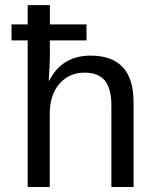

<svg xmlns="http://www.w3.org/2000/svg" viewBox="-20 -745 640 765"><path d="M90.3 -724.6H178.7V-647.9H324.7V-584H178.7V-519.5Q178.7 -490.7 174.3 -423.3H175.8Q227.1 -523.4 341.3 -523.4Q512.2 -523.4 512.2 -337.4V0H423.8V-324.7Q423.8 -391.1 398.2 -423.3Q372.6 -455.6 316.4 -455.6Q255.9 -455.6 217 -411.4Q178.2 -367.2 178.2 -291.5V0H90.3V-584H25.9V-647.9H90.3Z"/></svg>

Font: Liberation Mono
Style: Regular
Weight: 400
Monospace: yes
Designer: Steve Matteson
Foundry: Ascender Corporation
Version: Version 2.1.5